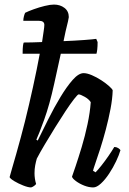

<svg xmlns="http://www.w3.org/2000/svg" viewBox="-20 -820 563 840"><path d="M116 0Q103 0 81.5 -8.5Q60 -17 42.5 -27.5Q25 -38 22 -45Q25 -57 33 -84Q41 -111 51 -146.5Q61 -182 71 -219Q81 -256 89 -288Q107 -360 124.5 -440Q142 -520 154 -585H79Q79 -608 80.5 -619.5Q82 -631 84 -634Q100 -634 120 -634.5Q140 -635 164 -636Q168 -664 171 -683.5Q174 -703 174 -711Q174 -729 150 -729H82Q82 -738 84.5 -748Q87 -758 90 -764Q104 -771 127.5 -779.5Q151 -788 175.5 -794Q200 -800 216 -800Q243 -800 262 -785.5Q281 -771 281 -745Q281 -742 277.5 -726.5Q274 -711 267 -683L258 -640Q308 -642 348.5 -645Q389 -648 401 -650L407 -636Q407 -617 405.5 -604Q404 -591 402 -585H246L217 -453Q197 -362 173.5 -297Q150 -232 139 -209L145 -205Q166 -248 191.5 -299Q217 -350 244.5 -395.5Q272 -441 298 -470.5Q324 -500 346 -500Q361 -500 382 -491Q403 -482 423 -469Q443 -456 457 -443.5Q471 -431 473 -425Q472 -388 463.5 -343.5Q455 -299 443 -253.5Q431 -208 418.5 -169.5Q406 -131 397 -105Q388 -79 387 -73L398 -66Q408 -76 423.5 -95.5Q439 -115 454.5 -137.5Q470 -160 480 -177Q489 -177 496.5 -172.5Q504 -168 507 -163Q501 -142 488 -114.5Q475 -87 457.5 -60.5Q440 -34 421.5 -17Q403 0 388 0Q369 0 348.5 -8Q328 -16 312.5 -27.5Q297 -39 295 -47Q299 -58 311 -93.5Q323 -129 337.5 -177Q352 -225 363 -277Q374 -329 377 -373Q369 -386 350.5 -396.5Q332 -407 324 -407Q320 -407 304 -386.5Q288 -366 266.5 -333.5Q245 -301 221.5 -263Q198 -225 176.5 -189Q155 -153 141 -126Q137 -112 134 -96.5Q131 -81 131 -62Q131 -38 138 -15Q135 -11 129 -6.5Q123 -2 116 0Z"/></svg>

Font: Texturina 72pt 72pt SemiBold
Style: Italic
Weight: 600
Italic angle: -11°
Designer: Guillermo Torres Carreño
Foundry: Omnibus-Type
Version: Version 1.002; ttfautohint (v1.8.3)